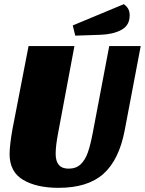

<svg xmlns="http://www.w3.org/2000/svg" viewBox="-20 -881 695 921"><path d="M261 20Q155 20 90.5 -18.5Q26 -57 26 -142Q26 -163 30 -196.5Q34 -230 39 -257L117 -660H337L259 -244Q247 -182 247 -143Q247 -72 309 -72Q345 -72 367 -93Q389 -114 401.5 -150Q414 -186 425 -244L504 -660H655L578 -255Q551 -114 476 -47Q401 20 261 20ZM602 -807Q602 -759 562 -737.5Q522 -716 460 -714L341 -710L329 -759L574 -861Q588 -851 595 -838.5Q602 -826 602 -807Z"/></svg>

Font: Sansita ExtraBold Italic
Style: Regular
Weight: 800
Italic angle: -11°
Designer: Pablo Cosgaya
Foundry: Omnibus-Type
Version: Version 1.006